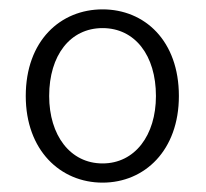

<svg xmlns="http://www.w3.org/2000/svg" viewBox="-20 -828 440 410"><path d="M199 -438C289 -438 362 -507 362 -623C362 -741 289 -808 199 -808C109 -808 35 -741 35 -623C35 -507 109 -438 199 -438ZM199 -479C130 -479 85 -539 85 -623C85 -710 130 -768 199 -768C268 -768 313 -710 313 -623C313 -539 268 -479 199 -479Z"/></svg>

Font: Noto Sans CJK KR Light
Style: Regular
Weight: 300
Designer: Ryoko NISHIZUKA (kana & ideographs); Paul D. Hunt (Latin, Greek & Cyrillic); Wenlong ZHANG (bopomofo); Sandoll Communica
Foundry: Adobe Systems Incorporated
Version: Version 1.004;PS 1.004;hotconv 1.0.82;makeotf.lib2.5.63406